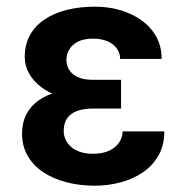

<svg xmlns="http://www.w3.org/2000/svg" viewBox="-20 -558 559 587"><path d="M239.7 -287.1H350.1V-226.1H263.7Q236.3 -226.1 216.3 -219Q196.3 -211.9 185.5 -196.8Q174.8 -181.6 174.8 -157.2Q174.8 -144 180.4 -131.6Q186 -119.1 197.3 -109.1Q208.5 -99.1 225.3 -93.5Q242.2 -87.9 264.6 -87.9Q293.9 -87.9 314 -97.4Q334 -106.9 344.5 -122.8Q355 -138.7 355 -156.2H482.4Q482.4 -113.3 464.1 -81.8Q445.8 -50.3 415.3 -30Q384.8 -9.8 346.9 0Q309.1 9.8 270.5 9.8Q223.1 9.8 182.4 -1Q141.6 -11.7 111.3 -32.2Q81.1 -52.7 64.2 -82.3Q47.4 -111.8 47.4 -149.4Q47.4 -182.6 60.5 -208.3Q73.7 -233.9 98.6 -251.5Q123.5 -269 159.2 -278.1Q194.8 -287.1 239.7 -287.1ZM350.1 -252H239.7Q199.2 -252 165.5 -262.2Q131.8 -272.5 107.2 -290.8Q82.5 -309.1 69.1 -333Q55.7 -356.9 55.7 -383.8Q55.7 -421.4 71.3 -450Q86.9 -478.5 115.5 -498Q144 -517.6 183.6 -527.6Q223.1 -537.6 270.5 -537.6Q312.5 -537.6 349.1 -526.6Q385.7 -515.6 414.1 -494.9Q442.4 -474.1 458.3 -444.8Q474.1 -415.5 474.1 -377.9H347.2Q347.2 -397 336.4 -410.9Q325.7 -424.8 307.1 -432.4Q288.6 -439.9 264.6 -439.9Q236.3 -439.9 218.3 -430.7Q200.2 -421.4 191.7 -406.5Q183.1 -391.6 183.1 -376Q183.1 -361.8 188.2 -350.6Q193.4 -339.4 203.4 -331.1Q213.4 -322.8 228.5 -318.4Q243.7 -314 263.7 -314H350.1Z"/></svg>

Font: Roboto SemiCondensed SemiBold
Style: Regular
Weight: 600
Width: 4
Designer: Christian Robertson
Foundry: Google
Version: Version 3.009; 2024